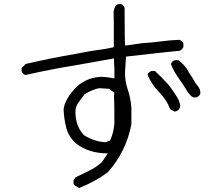

<svg xmlns="http://www.w3.org/2000/svg" viewBox="-20 -846 1040 960"><path d="M962 -359H947Q937 -363 930.5 -371.5Q924 -380 917 -388Q897 -423 873 -455.5Q849 -488 835 -525Q837 -539 854 -545H872Q897 -527 914 -502Q922 -486 939 -462Q955 -432 968.5 -416.5Q982 -401 982 -379Q977 -364 962 -359ZM852 -288 831 -300Q814 -346 775.5 -385.5Q737 -425 718 -472Q718 -482 737 -491H755Q789 -459 821 -424Q850 -387 872 -349Q881 -326 881 -318Q881 -307 874 -298.5Q867 -290 852 -288ZM509 -135Q524 -142 530 -143Q548 -180 552 -230Q552 -326 550 -368L552 -383Q538 -391 526 -402L475 -405Q441 -398 403 -375Q388 -355 373 -334.5Q358 -314 357 -289Q357 -215 400 -170Q453 -137 509 -135ZM376 94 355 82Q348 77 348 71V55L357 41Q391 24 425 8Q459 -8 490 -36L519 -79Q420 -79 355 -133Q321 -167 310.5 -210Q300 -253 298 -299Q304 -353 366 -415Q422 -462 492 -462Q522 -460 552 -454V-502Q550 -528 550 -554L360 -520Q234 -500 108 -471Q102 -472 96 -477.5Q90 -483 88 -490V-505L108 -526Q232 -555 360 -577Q434 -592 510 -602L549 -610V-736Q549 -770 548 -782Q548 -801 560 -820Q568 -826 585 -826Q598 -821 603 -806Q603 -629 606 -618L690 -630Q741 -633 784.5 -639Q828 -645 877 -647Q894 -640 897 -628V-611Q895 -606 888.5 -599Q882 -592 877 -592Q866 -592 610 -563L605 -483Q605 -440 617 -404Q633 -359 637 -307V-224Q610 -86 519 15Q462 59 376 94Z"/></svg>

Font: Yozai
Style: Regular
Weight: 400
Designer: LXGW / Y.OzVox
Foundry: LXGW / Y.OzVox
Version: Version 0.861;October 22, 2024